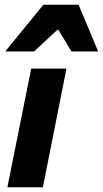

<svg xmlns="http://www.w3.org/2000/svg" viewBox="-20 -786 432 806"><path d="M11 0 111 -498H259L160 0ZM2 -570 162 -766H310L392 -570H280L225 -661H221L123 -570Z"/></svg>

Font: Source Sans 3 ExtraBold
Style: Italic
Weight: 800
Italic angle: -11°
Version: Version 3.052;hotconv 1.1.0;makeotfexe 2.6.0